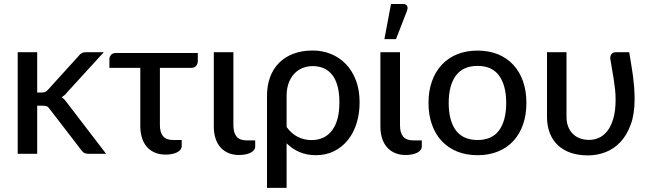

<svg xmlns="http://www.w3.org/2000/svg" viewBox="-20 -769 3246 960"><path d="M166 -508V-306.5H189Q199.5 -306.5 206.5 -309.5Q213.5 -312.5 221 -321.5L373 -489Q380 -498.5 388.5 -503.2Q397 -508 410 -508H499L319.5 -311.5Q305 -293 288.5 -283Q298 -276.5 305.2 -268Q312.5 -259.5 319.5 -249.5L510.5 0H423Q411 0 402.2 -4Q393.5 -8 386.5 -18.5L229.5 -222.5Q222 -234 214.5 -237.2Q207 -240.5 192 -240.5H166V0H68.5V-508Z M969 -465Q969 -448 960 -438.8Q951 -429.5 934.5 -429.5H779.5V-144Q779.5 -107 795.2 -88Q811 -69 846 -69H888.5V-39Q888.5 -28.5 882 -20.5Q875.5 -12.5 864.5 -7Q853.5 -1.5 838.8 1.2Q824 4 808 4Q777 4 753.2 -6.5Q729.5 -17 713.5 -35.8Q697.5 -54.5 689.5 -80.8Q681.5 -107 681.5 -138.5V-429.5H527V-472.5Q527 -485 535.2 -494.5Q543.5 -504 560 -504H969Z M1049 -508H1147V-142Q1147 -105.5 1162.8 -86.2Q1178.5 -67 1213.5 -67H1256V-37Q1256 -26.5 1249.5 -18.5Q1243 -10.5 1232 -5Q1221 0.5 1206.2 3.2Q1191.5 6 1175.5 6Q1144.5 6 1120.8 -4.5Q1097 -15 1081 -33.8Q1065 -52.5 1057 -78.8Q1049 -105 1049 -136.5Z M1413 -134Q1438 -99.5 1470.2 -84Q1502.5 -68.5 1536.5 -68.5Q1603.5 -68.5 1640.2 -116.8Q1677 -165 1677 -257.5Q1677 -306 1667.2 -340.2Q1657.5 -374.5 1639.8 -396.2Q1622 -418 1597.5 -428.2Q1573 -438.5 1543.5 -438.5Q1516.5 -438.5 1492.5 -428.8Q1468.5 -419 1451 -400Q1433.5 -381 1423.2 -353.2Q1413 -325.5 1413 -290ZM1315 -290Q1315 -341.5 1330.5 -383.5Q1346 -425.5 1375.5 -455Q1405 -484.5 1447.5 -500.5Q1490 -516.5 1543.5 -516.5Q1592 -516.5 1634.5 -499.2Q1677 -482 1709 -449Q1741 -416 1759.5 -367.8Q1778 -319.5 1778 -257.5Q1778 -201 1763 -152.8Q1748 -104.5 1719.5 -69Q1691 -33.5 1650.5 -13.2Q1610 7 1559 7Q1515 7 1478.2 -8.5Q1441.5 -24 1413 -52.5V170.5H1315Z M1882 -508H1980V-142Q1980 -105.5 1995.8 -86.2Q2011.5 -67 2046.5 -67H2089V-37Q2089 -26.5 2082.5 -18.5Q2076 -10.5 2065 -5Q2054 0.5 2039.2 3.2Q2024.5 6 2008.5 6Q1977.5 6 1953.8 -4.5Q1930 -15 1914 -33.8Q1898 -52.5 1890 -78.8Q1882 -105 1882 -136.5ZM1902 -573.5 1935 -749H1995.5Q2010 -749 2015.2 -739.8Q2020.5 -730.5 2015 -715L1960 -573.5Z M2368 -516Q2424 -516 2469.2 -497.8Q2514.5 -479.5 2546.2 -445.2Q2578 -411 2595 -362.8Q2612 -314.5 2612 -254.5Q2612 -194.5 2595 -146Q2578 -97.5 2546.2 -63.5Q2514.5 -29.5 2469.2 -11.2Q2424 7 2368 7Q2311.5 7 2266.2 -11.2Q2221 -29.5 2189 -63.5Q2157 -97.5 2139.8 -146Q2122.5 -194.5 2122.5 -254.5Q2122.5 -314.5 2139.8 -362.8Q2157 -411 2189 -445.2Q2221 -479.5 2266.2 -497.8Q2311.5 -516 2368 -516ZM2368 -69Q2440 -69 2475.5 -117.5Q2511 -166 2511 -254Q2511 -342 2475.5 -390.8Q2440 -439.5 2368 -439.5Q2295 -439.5 2259.2 -390.8Q2223.5 -342 2223.5 -254Q2223.5 -166 2259.2 -117.5Q2295 -69 2368 -69Z M3126 -508Q3131 -476.5 3136 -447.5Q3141 -418.5 3144.8 -390Q3148.5 -361.5 3150.8 -332.5Q3153 -303.5 3153 -271.5Q3153 -198.5 3133.5 -145.5Q3114 -92.5 3081.8 -58.5Q3049.5 -24.5 3007.5 -8.2Q2965.5 8 2920 8Q2871.5 8 2833.2 -5.2Q2795 -18.5 2768.8 -43.5Q2742.5 -68.5 2728.8 -104.2Q2715 -140 2715 -184.5V-508H2812.5V-184.5Q2812.5 -157.5 2820.8 -136.2Q2829 -115 2844 -100Q2859 -85 2879.8 -77.2Q2900.5 -69.5 2926 -69.5Q2950 -69.5 2973.5 -79.5Q2997 -89.5 3015.8 -112.8Q3034.5 -136 3046.2 -174.8Q3058 -213.5 3058 -271.5Q3058 -297 3055.2 -322.5Q3052.5 -348 3048.5 -373.5Q3044.5 -399 3040 -424.2Q3035.5 -449.5 3031.5 -475Q3030.5 -484 3033 -490.5Q3035.5 -497 3039.5 -500.8Q3043.5 -504.5 3048.8 -506.2Q3054 -508 3059 -508Z"/></svg>

Font: Lato 2
Style: Regular
Weight: 500
Designer: Lukasz Dziedzic with Adam Twardoch and Botio Nikoltchev
Foundry: tyPoland Lukasz Dziedzic
Version: Version 2.015; 2015-08-06; http://www.latofonts.com/